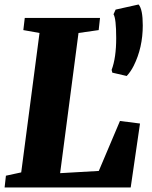

<svg xmlns="http://www.w3.org/2000/svg" viewBox="-31 -826 671 846"><path d="M-4.9 -51.8 62.5 -66.4 143.1 -680.7 71.8 -693.4 78.1 -747.1H409.7L403.8 -693.4L314.9 -680.7L233.9 -63L404.3 -72.8L497.6 -293L585.9 -281.7L544.9 0H-10.7ZM579.6 -806.2Q598.1 -785.6 598.1 -713.9Q598.1 -616.2 558.1 -536.1Q544.9 -509.8 527.3 -491.2L463.9 -505.9L460.9 -518.1Q481 -571.3 481 -658Q481 -744.6 469.2 -763.2L478.5 -783.7Z"/></svg>

Font: Merriweather
Style: Heavy Italic
Weight: 900
Italic angle: -7°
Designer: Eben Sorkin
Foundry: Eben Sorkin
Version: Version 1.001